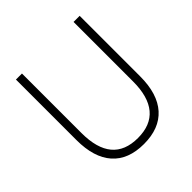

<svg xmlns="http://www.w3.org/2000/svg" viewBox="-199 -906 1078 1078"><g transform="rotate(-45 339.5 -367.5)"><path d="M86.9 -269.5V-750H134.8V-277.3Q134.8 -33.2 339.4 -33.2Q441.4 -33.2 492.9 -94.7Q544.4 -156.2 544.4 -277.3V-750H592.8V-269.5Q592.8 -130.9 527.8 -58.1Q462.9 14.6 339.4 14.6Q215.8 14.6 151.4 -58.1Q86.9 -130.9 86.9 -269.5Z"/></g></svg>

Font: Spartan MB Light
Style: Regular
Weight: 300
Designer: Matt Bailey, Mirko Velimirovic
Foundry: Matt Bailey
Version: Version 1.005